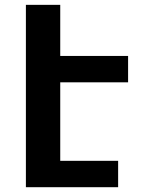

<svg xmlns="http://www.w3.org/2000/svg" viewBox="-20 -780 642 800"><path d="M87.9 -759.8H231V-546.9H513.7V-437H231V-109.9H472.2V0H87.9Z"/></svg>

Font: Hack
Style: Bold
Weight: 700
Monospace: yes
Designer: Christopher Simpkins
Foundry: Christopher Simpkins
Version: Version 2.017